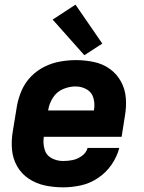

<svg xmlns="http://www.w3.org/2000/svg" viewBox="-20 -796 616 824"><path d="M251 8Q289 8 327.5 -0.5Q366 -9 400.5 -32Q435 -55 458.5 -89Q482 -123 492 -161H356Q350 -140 331 -126.5Q312 -113 291.5 -109Q271 -105 251 -105Q224 -105 201 -117.5Q178 -130 171 -156Q164 -182 168 -209H502L516 -298Q523 -337 520 -375.5Q517 -414 499 -446.5Q481 -479 451 -500.5Q421 -522 383 -530Q345 -538 306 -538Q273 -538 238.5 -532Q204 -526 171.5 -510Q139 -494 113.5 -468Q88 -442 73.5 -409Q59 -376 53 -343L35 -233Q28 -193 31.5 -154Q35 -115 53.5 -82.5Q72 -50 103.5 -29Q135 -8 173 0Q211 8 251 8ZM383 -322H186L187 -324Q191 -351 207 -376.5Q223 -402 250 -413.5Q277 -425 304 -425Q331 -425 353 -412Q375 -399 381.5 -373.5Q388 -348 383 -322ZM342 -559 419 -609 304 -776 206 -712Z"/></svg>

Font: Iosevka Sparkle XBdObl
Style: Regular
Weight: 800
Italic angle: -9°
Designer: Belleve Invis
Foundry: Belleve Invis
Version: Version 4.5.0; ttfautohint (v1.8.3)